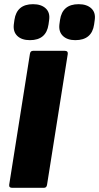

<svg xmlns="http://www.w3.org/2000/svg" viewBox="-20 -898 474 918"><path d="M38 0Q22 0 24 -15L123 -640Q125 -655 138 -655H290Q306 -655 304 -640L205 -15Q203 0 190 0ZM340 -706Q302 -706 281 -726Q260 -746 264 -781L267 -803Q278 -878 356 -878Q395 -878 416.5 -858Q438 -838 433 -803L430 -781Q419 -706 340 -706ZM123 -706Q84 -706 63 -726Q42 -746 46 -781L49 -803Q60 -878 138 -878Q177 -878 198.5 -858Q220 -838 215 -803L212 -781Q201 -706 123 -706Z"/></svg>

Font: Sofia Sans ExtraBlack
Style: Italic
Weight: 1000
Italic angle: -9°
Designer: Botio Nikoltchev, Ani Petrova
Foundry: lettersoup
Version: Version 4.100; ttfautohint (v1.8.4.7-5d5b)